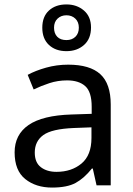

<svg xmlns="http://www.w3.org/2000/svg" viewBox="-20 -837 601 867"><path d="M288 -545Q386 -545 433 -502Q480 -459 480 -365V0H416L399 -76H395Q360 -32 321.5 -11Q283 10 215 10Q142 10 94 -28.5Q46 -67 46 -149Q46 -229 109 -272.5Q172 -316 303 -320L394 -323V-355Q394 -422 365 -448Q336 -474 283 -474Q241 -474 203 -461.5Q165 -449 132 -433L105 -499Q140 -518 188 -531.5Q236 -545 288 -545ZM314 -259Q214 -255 175.5 -227Q137 -199 137 -148Q137 -103 164.5 -82Q192 -61 235 -61Q303 -61 348 -98.5Q393 -136 393 -214V-262ZM280 -606Q231 -606 201 -634Q171 -662 171 -712Q171 -762 201 -789.5Q231 -817 280 -817Q327 -817 359 -789.5Q391 -762 391 -713Q391 -662 359.5 -634Q328 -606 280 -606ZM280 -656Q305 -656 320.5 -671Q336 -686 336 -712Q336 -738 320 -753Q304 -768 280 -768Q256 -768 240 -753Q224 -738 224 -712Q224 -686 238.5 -671Q253 -656 280 -656Z"/></svg>

Font: Noto Sans Samaritan
Style: Regular
Weight: 400
Designer: Monotype Design Team
Foundry: Monotype Imaging Inc.
Version: Version 2.001; ttfautohint (v1.8.4.7-5d5b)